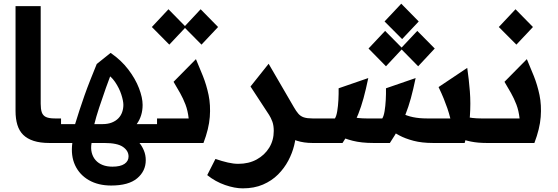

<svg xmlns="http://www.w3.org/2000/svg" viewBox="-20 -773 3014 1038"><path d="M247.3 0Q197.3 0 162.2 -11.3Q127 -22.7 105.3 -44.2Q83.7 -65.7 73.8 -98.3Q64 -131 64 -172.7V-740H200V-212Q200 -183.7 205.8 -166.2Q211.7 -148.7 228 -140.7Q244.3 -132.7 276.7 -132.7H310V0Z M581 230Q511 230 460.5 201Q410 172 386 120.5Q362 69 371 0H310V-102H386Q397 -138 409.5 -176.5Q422 -215 436.5 -256Q451 -297 468 -340Q485 -383 503 -427L578 -487Q635 -448 673.5 -397.5Q712 -347 731.5 -296Q751 -245 751 -206Q751 -176 743 -150Q735 -124 719 -102H829V0H734Q748 17 758 41Q768 65 768 93Q768 152 721.5 191Q675 230 581 230ZM588 128Q631 128 653 113Q675 98 675 73Q675 42 644.5 21Q614 0 544 0H475Q470 29 476 52.5Q482 76 497 93Q512 110 535 119Q558 128 588 128ZM490 -102H534Q563 -102 584.5 -110.5Q606 -119 620 -133.5Q634 -148 640.5 -167Q647 -186 647 -206Q647 -227 636 -261.5Q625 -296 602 -330Q579 -364 543 -382L588 -394Q572 -352 552.5 -297.5Q533 -243 516 -191Q499 -139 490 -102Z M829 0V-132.7H1000Q995.3 -175 982.8 -207.7Q970.3 -240.3 953.8 -269.7Q937.3 -299 918.3 -330.7L1039.3 -453.3Q1058 -409.3 1077.2 -361.5Q1096.3 -313.7 1107.7 -259.2Q1119 -204.7 1114.2 -140.7Q1109.3 -76.7 1080 0ZM895.3 -531.7 801 -627 890.7 -723 985 -627ZM1069.3 -531.7 975 -627 1064.7 -723 1159 -627Z M1292.3 245.3Q1249 245.3 1196.7 227.2Q1144.3 209 1100.3 173.7L1144.7 86.3Q1181.3 98.7 1211.8 105.7Q1242.3 112.7 1268.3 112.7Q1325 112.7 1368 89Q1411 65.3 1435.5 25.3Q1460 -14.7 1460 -65Q1460 -94 1452.7 -114.7Q1445.3 -135.3 1433 -155Q1420.7 -174.7 1404.3 -199.3L1580.7 -65Q1580.7 -29.7 1570.5 12.3Q1560.3 54.3 1538.7 95.3Q1517 136.3 1483.2 170.3Q1449.3 204.3 1401.8 224.8Q1354.3 245.3 1292.3 245.3ZM1669.3 0Q1623 0 1584.8 -12.2Q1546.7 -24.3 1515 -51.3Q1483.3 -78.3 1454 -122.3L1334.3 -305.3L1432.3 -428.3L1568.7 -193.7Q1581 -172 1593 -158.2Q1605 -144.3 1622.8 -138.5Q1640.7 -132.7 1669.3 -132.7H1679.3V0Z M2322.3 0Q2260.3 0 2215.2 -12Q2170 -24 2138.2 -41.2Q2106.3 -58.3 2082.3 -74.7L2154 -160Q2206 -132.7 2288 -132.7H2414.7Q2407 -163 2398.5 -187.7Q2390 -212.3 2379 -239.5Q2368 -266.7 2351 -302.3L2506 -406Q2515 -344.3 2520.2 -279.2Q2525.3 -214 2520.3 -144.7Q2515.3 -75.3 2492 0ZM1679 0V-132.7H1790.7Q1798.7 -145 1803.2 -172.2Q1807.7 -199.3 1809.5 -232.7Q1811.3 -266 1810.7 -295.7L1971 -351Q1958 -288.3 1945.2 -241.7Q1932.3 -195 1917 -156.5Q1901.7 -118 1881 -80.7Q1860.3 -43.3 1831.7 0ZM1999.7 0Q1933.7 0 1886.8 -12Q1840 -24 1808.8 -40.5Q1777.7 -57 1759.7 -70L1816.7 -166Q1872 -132.7 1961.3 -132.7H2046.7Q2054.7 -145 2059.2 -172.2Q2063.7 -199.3 2065.5 -232.7Q2067.3 -266 2066.7 -295.7L2227 -351Q2214 -288.3 2201.2 -241.7Q2188.3 -195 2173 -156.5Q2157.7 -118 2137 -80.7Q2116.3 -43.3 2087.7 0ZM2612 0Q2563.3 0 2525.2 -7.8Q2487 -15.7 2457.7 -28.5Q2428.3 -41.3 2405.3 -54.7L2457.7 -155.7Q2474.3 -148.7 2493.5 -143.2Q2512.7 -137.7 2534.8 -135.2Q2557 -132.7 2581 -132.7H2618.3V0ZM2154 -561.7 2059 -657 2149.3 -753 2243.7 -657ZM2066.7 -414.7 1972.3 -510.7 2062 -606 2156.3 -510.7ZM2240.7 -414.7 2146.3 -510.7 2236 -606 2330.3 -510.7Z M2618 0V-132.7H2789Q2784.3 -175 2771.8 -207.7Q2759.3 -240.3 2742.8 -269.7Q2726.3 -299 2707.3 -330.7L2828.3 -453.3Q2847 -409.3 2866.2 -361.5Q2885.3 -313.7 2896.7 -259.2Q2908 -204.7 2903.2 -140.7Q2898.3 -76.7 2869 0ZM2771.7 -531.7 2676.7 -627 2767 -723 2861.3 -627Z"/></svg>

Font: Lexend Medium
Style: Regular
Weight: 500
Designer: Bonnie Shaver-Troup, Thomas Jockin
Foundry: Lexend
Version: Version 1.005